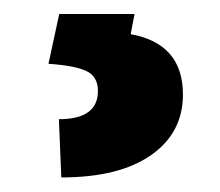

<svg xmlns="http://www.w3.org/2000/svg" viewBox="-20 -23 308 269"><path d="M168.5 -3.4 163.1 24.9Q236.3 38.1 236.3 109.4Q236.3 163.1 191.7 194.3Q147 225.6 65.9 225.6L62.5 144Q117.2 144 117.2 104.5Q117.2 84 100.8 76.4Q84.5 68.8 47.9 66.4L63 -3.4Z"/></svg>

Font: Vazir FD-UI
Style: Bold-FD-UI
Weight: 700
Designer: Saber Rastikerdar
Foundry: Saber Rastikerdar
Version: Version 30.0.0